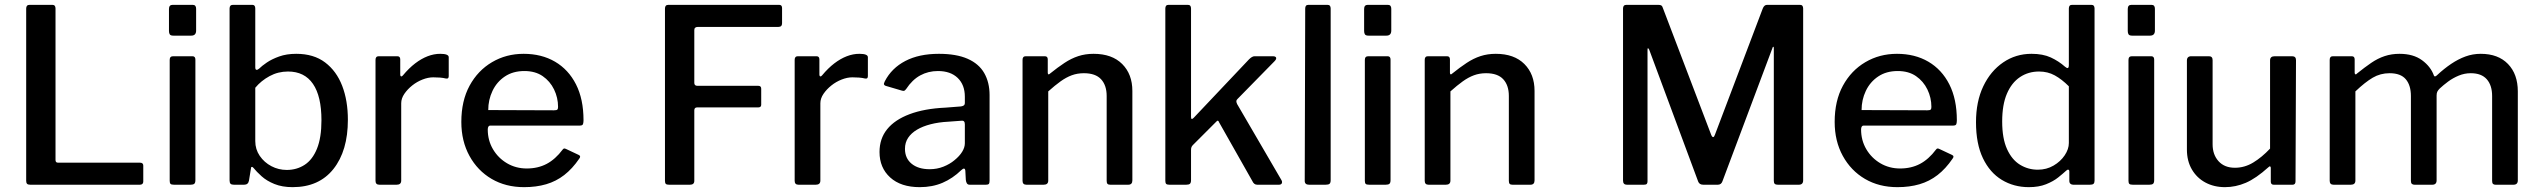

<svg xmlns="http://www.w3.org/2000/svg" viewBox="-20 -762 10470 792"><path d="M88 -727Q88 -742 102 -742H196Q209 -742 209 -727V-102Q209 -91 219 -91H557Q571 -91 571 -79V-13Q571 -7 567.5 -3.5Q564 0 557 0H105Q95 0 91.5 -4Q88 -8 88 -16V-727Z M786 -19Q786 -8 781.5 -4Q777 0 766 0H698Q687 0 683.5 -3.5Q680 -7 680 -16V-515Q680 -530 694 -530H774Q786 -530 786 -516ZM789 -636Q789 -615 769 -615H695Q684 -615 680.5 -620Q677 -625 677 -634V-725Q677 -742 692 -742H775Q789 -742 789 -726Z M945 0Q935 0 931 -4Q927 -8 927 -18V-727Q927 -742 941 -742H1021Q1033 -742 1033 -727V-485Q1033 -475 1037.5 -474Q1042 -473 1049 -479Q1060 -490 1080.5 -504Q1101 -518 1131.5 -529Q1162 -540 1202 -540Q1274 -540 1321 -504.5Q1368 -469 1391.5 -408Q1415 -347 1415 -268Q1415 -140 1355.5 -65Q1296 10 1187 10Q1144 10 1112 -3Q1080 -16 1059 -35Q1038 -54 1026 -69Q1022 -74 1018.5 -73.5Q1015 -73 1015 -66L1007 -17Q1004 0 987 0ZM1033 -180Q1033 -146 1051.5 -119Q1070 -92 1099.5 -76.5Q1129 -61 1163 -61Q1204 -61 1236.5 -82Q1269 -103 1287.5 -148.5Q1306 -194 1306 -266Q1306 -365 1271 -416Q1236 -467 1168 -467Q1127 -467 1092 -448Q1057 -429 1033 -400Z M1545 0Q1537 0 1533 -4Q1529 -8 1529 -16V-515Q1529 -530 1542 -530H1619Q1631 -530 1631 -517V-454Q1631 -448 1634.5 -447Q1638 -446 1642 -451Q1667 -481 1692.5 -500.5Q1718 -520 1744 -530Q1770 -540 1796 -540Q1831 -540 1831 -526V-448Q1831 -436 1820 -438Q1808 -441 1794.5 -442Q1781 -443 1767 -443Q1746 -443 1723 -434Q1700 -425 1680.5 -409.5Q1661 -394 1648 -375Q1635 -356 1635 -336V-17Q1635 0 1616 0H1545Z M1992 -228Q1992 -183 2013.5 -146.5Q2035 -110 2071.5 -88.5Q2108 -67 2153 -67Q2199 -67 2235 -86Q2271 -105 2301 -145Q2304 -149 2307 -149.5Q2310 -150 2316 -147L2367 -123Q2378 -118 2369 -107Q2341 -66 2307.5 -40Q2274 -14 2233 -2Q2192 10 2142 10Q2066 10 2008 -24Q1950 -58 1916.5 -119Q1883 -180 1883 -259Q1883 -346 1917 -408.5Q1951 -471 2009.5 -505.5Q2068 -540 2140 -540Q2214 -540 2269.5 -507.5Q2325 -475 2356 -414Q2387 -353 2387 -266Q2387 -257 2385 -250.5Q2383 -244 2372 -244H2002Q1997 -244 1994.5 -239.5Q1992 -235 1992 -228ZM2265 -307Q2276 -307 2279 -310Q2282 -313 2282 -321Q2282 -359 2265.5 -393Q2249 -427 2218.5 -448Q2188 -469 2143 -469Q2096 -469 2062.5 -446.5Q2029 -424 2011.5 -387Q1994 -350 1994 -308Z M2723 -727Q2723 -742 2737 -742H3194Q3206 -742 3206 -729V-666Q3206 -651 3191 -651H2859Q2844 -651 2844 -638V-420Q2844 -408 2857 -408H3108Q3120 -408 3120 -396V-330Q3120 -319 3108 -319H2856Q2844 -319 2844 -307V-16Q2844 0 2826 0H2740Q2730 0 2726.5 -3.5Q2723 -7 2723 -16V-727Z M3274 0Q3266 0 3262 -4Q3258 -8 3258 -16V-515Q3258 -530 3271 -530H3348Q3360 -530 3360 -517V-454Q3360 -448 3363.5 -447Q3367 -446 3371 -451Q3396 -481 3421.5 -500.5Q3447 -520 3473 -530Q3499 -540 3525 -540Q3560 -540 3560 -526V-448Q3560 -436 3549 -438Q3537 -441 3523.5 -442Q3510 -443 3496 -443Q3475 -443 3452 -434Q3429 -425 3409.5 -409.5Q3390 -394 3377 -375Q3364 -356 3364 -336V-17Q3364 0 3345 0H3274Z M3945 -60Q3910 -26 3868 -8Q3826 10 3774 10Q3696 10 3652 -30Q3608 -70 3608 -135Q3608 -190 3639.5 -229Q3671 -268 3732 -291Q3793 -314 3880 -318L3944 -323Q3951 -324 3955.5 -327Q3960 -330 3960 -338V-363Q3960 -412 3930.5 -440.5Q3901 -469 3849 -469Q3809 -469 3776 -451Q3743 -433 3718 -395Q3714 -390 3711 -388Q3708 -386 3701 -388L3633 -408Q3628 -410 3626.5 -413.5Q3625 -417 3630 -427Q3658 -481 3714.5 -510.5Q3771 -540 3853 -540Q3925 -540 3971.5 -519.5Q4018 -499 4040 -460.5Q4062 -422 4062 -370V-17Q4062 -7 4059 -3.5Q4056 0 4047 0H3980Q3972 0 3968.5 -5.5Q3965 -11 3964 -20L3962 -58Q3960 -74 3945 -60ZM3960 -249Q3960 -266 3946 -264L3892 -260Q3852 -258 3819 -249.5Q3786 -241 3762.5 -227Q3739 -213 3726 -193.5Q3713 -174 3713 -148Q3713 -109 3740.5 -86.5Q3768 -64 3815 -64Q3845 -64 3871.5 -74.5Q3898 -85 3917 -101Q3938 -118 3949 -136Q3960 -154 3960 -171V-249Z M4214 0Q4198 0 4198 -16V-515Q4198 -530 4211 -530H4290Q4302 -530 4302 -517V-462Q4302 -457 4304.5 -455.5Q4307 -454 4312 -459Q4343 -484 4371 -502.5Q4399 -521 4428 -530.5Q4457 -540 4491 -540Q4567 -540 4609 -498Q4651 -456 4651 -387V-18Q4651 0 4634 0H4560Q4552 0 4548.5 -3.5Q4545 -7 4545 -16V-366Q4545 -410 4522 -435Q4499 -460 4451 -460Q4424 -460 4401 -451.5Q4378 -443 4355 -426.5Q4332 -410 4304 -385V-17Q4304 0 4285 0H4214Z M5266 -19Q5270 -12 5267.5 -6Q5265 0 5255 0H5166Q5159 0 5154 -4Q5149 -8 5146 -15L5009 -257Q5007 -263 5004 -264Q5001 -265 4996 -259L4901 -164Q4897 -160 4895 -155.5Q4893 -151 4893 -143V-19Q4893 -8 4888.5 -4Q4884 0 4873 0H4804Q4794 0 4790.5 -3.5Q4787 -7 4787 -16V-727Q4787 -742 4800 -742H4880Q4893 -742 4893 -727V-280Q4893 -273 4895.5 -271.5Q4898 -270 4904 -276L5132 -517Q5145 -530 5155 -530H5230Q5242 -530 5244 -524Q5246 -518 5237 -509L5085 -354Q5081 -350 5080 -346Q5079 -342 5083 -333L5266 -19Z M5469 -19Q5469 -8 5464.5 -4Q5460 0 5448 0H5380Q5362 0 5362 -16L5364 -727Q5364 -742 5377 -742H5456Q5469 -742 5469 -727Z M5716 -19Q5716 -8 5711.5 -4Q5707 0 5696 0H5628Q5617 0 5613.5 -3.5Q5610 -7 5610 -16V-515Q5610 -530 5624 -530H5704Q5716 -530 5716 -516ZM5719 -636Q5719 -615 5699 -615H5625Q5614 -615 5610.5 -620Q5607 -625 5607 -634V-725Q5607 -742 5622 -742H5705Q5719 -742 5719 -726Z M5873 0Q5857 0 5857 -16V-515Q5857 -530 5870 -530H5949Q5961 -530 5961 -517V-462Q5961 -457 5963.5 -455.5Q5966 -454 5971 -459Q6002 -484 6030 -502.5Q6058 -521 6087 -530.5Q6116 -540 6150 -540Q6226 -540 6268 -498Q6310 -456 6310 -387V-18Q6310 0 6293 0H6219Q6211 0 6207.5 -3.5Q6204 -7 6204 -16V-366Q6204 -410 6181 -435Q6158 -460 6110 -460Q6083 -460 6060 -451.5Q6037 -443 6014 -426.5Q5991 -410 5963 -385V-17Q5963 0 5944 0H5873Z M6691 0Q6675 0 6675 -17V-727Q6675 -742 6689 -742H6820Q6829 -742 6833 -739.5Q6837 -737 6839 -730L7039 -205Q7043 -196 7047 -196.5Q7051 -197 7054 -206L7251 -726Q7257 -742 7269 -742H7405Q7418 -742 7418 -727V-18Q7418 0 7400 0H7314Q7305 0 7301 -3.5Q7297 -7 7297 -16V-564Q7297 -570 7294.5 -569Q7292 -568 7291 -563L7085 -14Q7080 0 7066 0H7006Q6990 0 6985 -13L6783 -557Q6780 -563 6778 -563Q6776 -563 6776 -557V-14Q6776 -7 6773 -3.5Q6770 0 6761 0H6691Z M7657 -228Q7657 -183 7678.5 -146.5Q7700 -110 7736.5 -88.5Q7773 -67 7818 -67Q7864 -67 7900 -86Q7936 -105 7966 -145Q7969 -149 7972 -149.5Q7975 -150 7981 -147L8032 -123Q8043 -118 8034 -107Q8006 -66 7972.5 -40Q7939 -14 7898 -2Q7857 10 7807 10Q7731 10 7673 -24Q7615 -58 7581.5 -119Q7548 -180 7548 -259Q7548 -346 7582 -408.5Q7616 -471 7674.5 -505.5Q7733 -540 7805 -540Q7879 -540 7934.5 -507.5Q7990 -475 8021 -414Q8052 -353 8052 -266Q8052 -257 8050 -250.5Q8048 -244 8037 -244H7667Q7662 -244 7659.5 -239.5Q7657 -235 7657 -228ZM7930 -307Q7941 -307 7944 -310Q7947 -313 7947 -321Q7947 -359 7930.5 -393Q7914 -427 7883.5 -448Q7853 -469 7808 -469Q7761 -469 7727.5 -446.5Q7694 -424 7676.5 -387Q7659 -350 7659 -308Z M8532 0Q8525 0 8520.5 -4Q8516 -8 8516 -16V-54Q8516 -61 8512 -62Q8508 -63 8503 -58Q8490 -46 8470 -30Q8450 -14 8420 -2Q8390 10 8349 10Q8287 10 8237.5 -20Q8188 -50 8159.5 -109.5Q8131 -169 8131 -258Q8131 -343 8161 -406Q8191 -469 8243 -504.5Q8295 -540 8360 -540Q8407 -540 8439.5 -525Q8472 -510 8498 -487Q8506 -480 8510 -481.5Q8514 -483 8514 -494V-727Q8514 -742 8527 -742H8607Q8620 -742 8620 -727V-17Q8620 -8 8616 -4Q8612 0 8601 0H8532ZM8514 -406Q8485 -435 8456 -451Q8427 -467 8391 -467Q8347 -467 8312.5 -444Q8278 -421 8258.5 -375.5Q8239 -330 8239 -261Q8239 -191 8259 -147Q8279 -103 8312.5 -82.5Q8346 -62 8386 -62Q8422 -62 8451 -79Q8480 -96 8497 -121.5Q8514 -147 8514 -172V-406Z M8866 -19Q8866 -8 8861.5 -4Q8857 0 8846 0H8778Q8767 0 8763.5 -3.5Q8760 -7 8760 -16V-515Q8760 -530 8774 -530H8854Q8866 -530 8866 -516ZM8869 -636Q8869 -615 8849 -615H8775Q8764 -615 8760.5 -620Q8757 -625 8757 -634V-725Q8757 -742 8772 -742H8855Q8869 -742 8869 -726Z M9199 -70Q9239 -70 9274.5 -91.5Q9310 -113 9344 -149V-513Q9344 -530 9363 -530H9435Q9451 -530 9451 -514L9449 -14Q9449 0 9437 0H9359Q9347 0 9347 -13V-69Q9347 -74 9344.5 -75.5Q9342 -77 9337 -72Q9286 -26 9244 -8Q9202 10 9158 10Q9113 10 9077.5 -9Q9042 -28 9021.5 -63Q9001 -98 9001 -145V-512Q9001 -530 9019 -530H9092Q9107 -530 9107 -514V-167Q9107 -124 9131.5 -97Q9156 -70 9199 -70Z M9606 0Q9590 0 9590 -16V-515Q9590 -530 9603 -530H9681Q9693 -530 9693 -517V-462Q9693 -457 9696 -455.5Q9699 -454 9703 -459Q9734 -484 9761 -502.5Q9788 -521 9816.5 -530.5Q9845 -540 9878 -540Q9935 -540 9971 -513.5Q10007 -487 10020 -450Q10022 -446 10025.5 -447Q10029 -448 10033 -452Q10062 -479 10091 -498.5Q10120 -518 10150 -529Q10180 -540 10213 -540Q10285 -540 10325.5 -498Q10366 -456 10366 -385V-18Q10366 0 10348 0H10274Q10267 0 10263.5 -3.5Q10260 -7 10260 -16V-366Q10260 -410 10238 -435Q10216 -460 10172 -460Q10146 -460 10122 -450Q10098 -440 10078.5 -425.5Q10059 -411 10044 -397Q10037 -390 10034 -384Q10031 -378 10031 -368V-18Q10031 0 10013 0H9940Q9933 0 9929 -3.5Q9925 -7 9925 -16V-366Q9925 -410 9904 -435Q9883 -460 9837 -460Q9799 -460 9767.5 -441.5Q9736 -423 9696 -385V-17Q9696 0 9677 0H9606Z"/></svg>

Font: Libre Franklin Medium
Style: Regular
Weight: 500
Designer: Pablo Impallari, Rodrigo Fuenzalida, Nhung Nguyen
Foundry: Impallari Type
Version: Version 3.000